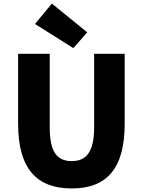

<svg xmlns="http://www.w3.org/2000/svg" viewBox="-20 -1047 803 1081"><path d="M384 14C582 14 682 -99 682 -350V-744H510V-331C510 -190 465 -140 384 -140C302 -140 260 -190 260 -331V-744H82V-350C82 -99 185 14 384 14ZM393 -776 471 -865 272 -1027 177 -912Z"/></svg>

Font: Noto Sans CJK Black
Style: Bold
Weight: 900
Designer: Ryoko NISHIZUKA (kana & ideographs); Paul D. Hunt (Latin, Greek & Cyrillic); Wenlong ZHANG (bopomofo); Sandoll Communica
Foundry: Adobe Systems Incorporated
Version: Version 1.000;PS 1;hotconv 1.0.78;makeotf.lib2.5.61930